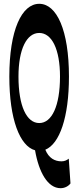

<svg xmlns="http://www.w3.org/2000/svg" viewBox="-20 -778 411 1008"><path d="M186 -132C120 -132 77 -221 77 -376C77 -520 120 -605 186 -605C252 -605 295 -520 295 -376C295 -221 252 -132 186 -132ZM29 -376C29 -152 84 -11 164 11C184 127 231 210 298 210C319 210 339 200 350 185L341 55C331 63 319 69 303 69C267 69 236 52 218 8C293 -23 342 -162 342 -376C342 -619 278 -758 186 -758C94 -758 29 -620 29 -376Z"/></svg>

Font: 寒蝉无机体 CompactMedium
Style: Regular
Weight: 500
Width: 3
Designer: ChillTanhei {Warren2060}; 
Source Han Sans {Ryoko NISHIZUKA 西塚涼子 (kana, bopomofo & ideographs); Paul D. Hunt (Latin, Gre
Foundry: ChillType&Adobe
Version: Version 1.000;Glyphs 3.1.1 (3135)